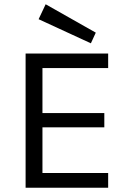

<svg xmlns="http://www.w3.org/2000/svg" viewBox="-20 -880 604 900"><path d="M100 -629H487V-561H179V-350H469V-283H179V-69H487V0H100ZM194 -860 429 -727 406 -677 161 -790Z"/></svg>

Font: Karla
Style: Regular
Weight: 400
Designer: Jonathan Pinhorn
Version: Version 1.000